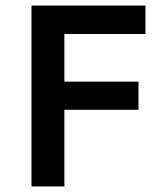

<svg xmlns="http://www.w3.org/2000/svg" viewBox="-20 -669 587 689"><path d="M93 0V-649H502V-547H211V-376H477V-275H211V0Z"/></svg>

Font: Karmilla
Style: Bold
Weight: 700
Designer: Jonathan Pinhorn
Version: Version 1.000